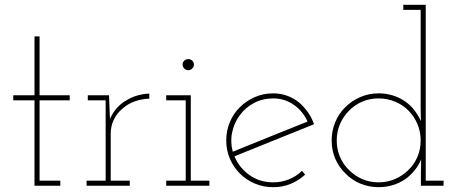

<svg xmlns="http://www.w3.org/2000/svg" viewBox="-20 -770 1894 796"><path d="M230 0V-21H144V-354H269V-375H144V-619H123V-375H35V-354H123V0Z M518 0V-21H439V-216Q439 -247 452 -274Q465 -301 487 -319Q509 -339 538 -349.5Q567 -360 599 -361V-382Q573 -381 549 -374Q525 -367 504 -354Q481 -341 464 -321.5Q447 -302 436 -277Q435 -291 435 -299.5Q435 -308 434 -322L432 -375H344V-354H418V-21H339V0Z M848 0V-21H771V-375H669V-354H750V-21H669V0ZM784 -502Q784 -512 777 -518.5Q770 -525 760 -525Q751 -525 744 -518.5Q737 -512 737 -502Q737 -493 744 -486Q751 -479 760 -479Q770 -479 777 -486Q784 -493 784 -502Z M1113 -362Q1160 -362 1198 -335.5Q1236 -309 1255 -266Q1178 -235 1100.5 -204Q1023 -173 945 -141Q934 -182 942.5 -221.5Q951 -261 974 -292Q997 -324 1033 -343Q1069 -362 1113 -362ZM1245 -46 1232 -62Q1209 -39 1178 -26.5Q1147 -14 1113 -14Q1057 -14 1014.5 -44Q972 -74 952 -122Q1035 -156 1117 -188.5Q1199 -221 1282 -255Q1272 -283 1256 -305.5Q1240 -328 1220 -345Q1198 -363 1170.5 -373Q1143 -383 1113 -383Q1072 -383 1036.5 -367.5Q1001 -352 975 -326Q948 -300 933 -264Q918 -228 918 -188Q918 -147 933 -112Q948 -77 975 -50Q1001 -24 1036.5 -9Q1072 6 1113 6Q1152 6 1185.5 -8Q1219 -22 1245 -46Z M1819 0V-21H1745V-750H1652V-729H1724V-379Q1724 -342 1724 -323.5Q1724 -305 1725 -268Q1714 -292 1698 -313Q1682 -334 1659 -350Q1636 -366 1608 -374.5Q1580 -383 1550 -383Q1509 -383 1473.5 -367.5Q1438 -352 1412 -326Q1385 -300 1370 -264Q1355 -228 1355 -188Q1355 -147 1370 -112Q1385 -77 1412 -51Q1438 -24 1473.5 -9Q1509 6 1550 6Q1581 6 1608.5 -2.5Q1636 -11 1660 -27Q1682 -43 1699 -64Q1716 -85 1726 -109Q1726 -94 1725.5 -80Q1725 -66 1725 -51V0ZM1550 -362Q1585 -362 1617 -349Q1649 -336 1673 -312Q1697 -288 1710.5 -256Q1724 -224 1724 -188Q1724 -151 1710.5 -119.5Q1697 -88 1673 -65Q1649 -41 1617 -27.5Q1585 -14 1550 -14Q1513 -14 1482 -27.5Q1451 -41 1427 -65Q1403 -88 1389.5 -119.5Q1376 -151 1376 -188Q1376 -224 1389.5 -255.5Q1403 -287 1427 -311Q1450 -335 1481.5 -348.5Q1513 -362 1550 -362Z"/></svg>

Font: Josefin Slab Thin ExtraLight
Style: Regular
Weight: 250
Version: Version 2.000